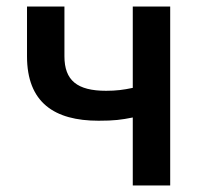

<svg xmlns="http://www.w3.org/2000/svg" viewBox="-20 -570 629 590"><path d="M63 -550V-397C63 -255 147 -199 283 -199C331 -199 353 -202 388 -209V0H503V-550H388V-300C360 -294 337 -291 306 -291C217 -291 178 -323 178 -397V-550Z"/></svg>

Font: Kinto Sans Med
Style: Regular
Weight: 500
Designer: Authors: Ryoko NISHIZUKA  (kana & ideographs); Paul D. Hunt (Latin, Greek & Cyrillic); Wenlong ZHANG  (bopomofo); Sandol
Foundry: Adobe Systems Incorporated, ookami Inc.
Version: Version 0.001